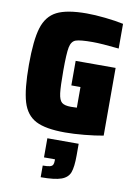

<svg xmlns="http://www.w3.org/2000/svg" viewBox="-104 -762 787 1117"><g transform="rotate(10 289.0 -203.5)"><path d="M36 -344Q36 -489 58.5 -562.5Q81 -636 140 -666Q199 -696 316 -696Q364 -696 425.5 -689.5Q487 -683 534 -673V-527Q431 -538 379 -538Q305 -538 279.5 -529Q254 -520 246.5 -483.5Q239 -447 239 -344Q239 -251 244 -211.5Q249 -172 265 -158.5Q281 -145 319 -145L354 -146V-268H300V-413H536V-13Q488 -4 425 2Q362 8 311 8Q196 8 138 -22Q80 -52 58 -125.5Q36 -199 36 -344ZM281 180V172H216V59H401V128Q401 196 389 228.5Q377 261 338.5 275Q300 289 217 289V220Q245 220 258.5 216.5Q272 213 276.5 204.5Q281 196 281 180Z"/></g></svg>

Font: Saira Semi Condensed Black
Style: Regular
Weight: 900
Width: 4
Designer: Hector Gatti with collaboration of the Omnibus-Type team
Foundry: Omnibus-Type
Version: Version 1.001; ttfautohint (v1.8)